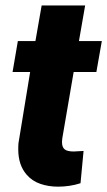

<svg xmlns="http://www.w3.org/2000/svg" viewBox="-20 -680 396 709"><path d="M277.3 -3.4Q237.8 9.3 194.3 9.3Q159.2 9.3 129.2 -1Q99.1 -11.2 78.6 -34.7Q47.4 -70.3 47.4 -128.4Q47.4 -144 48.3 -151.9L91.3 -414.1H26.4L45.9 -528.3H110.8L133.8 -659.7H294.4L271.5 -528.3H356L335.9 -414.1H252L210.4 -171.4Q209 -162.6 209 -154.8Q209 -136.7 218.5 -128.7Q228 -120.6 252.4 -120.6Q259.3 -120.6 288.6 -122.6Z"/></svg>

Font: Mardoto Black
Style: Italic
Weight: 900
Italic angle: -12°
Designer: Christian Robertson, Vahan Hovhannisyan
Foundry: Google
Version: Version 1.000